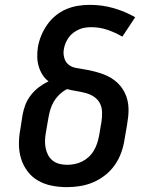

<svg xmlns="http://www.w3.org/2000/svg" viewBox="-20 -763 640 791"><path d="M256 8Q224 8 193.5 2Q163 -4 137.5 -18.5Q112 -33 94 -56.5Q76 -80 67 -109Q58 -138 58 -169.5Q58 -201 64 -232L73 -290Q77 -312 85 -332.5Q93 -353 107.5 -371.5Q122 -390 140.5 -404Q159 -418 180 -428Q165 -439 155 -455Q145 -471 139.5 -489.5Q134 -508 133.5 -528Q133 -548 136 -568Q140 -592 149.5 -615.5Q159 -639 174 -660.5Q189 -682 209 -698.5Q229 -715 252.5 -725Q276 -735 300.5 -739Q325 -743 350 -743Q401 -743 448 -729.5Q495 -716 537 -692L484 -612Q455 -629 423 -640Q391 -651 356 -651Q343 -651 330 -649Q317 -647 305 -641.5Q293 -636 282 -628Q271 -620 263 -608.5Q255 -597 250 -585Q245 -573 243 -560Q240 -543 244.5 -525.5Q249 -508 261.5 -497.5Q274 -487 291.5 -483.5Q309 -480 325.5 -477.5Q342 -475 359 -471Q376 -467 392 -462Q408 -457 423.5 -449.5Q439 -442 452 -432Q465 -422 475.5 -409.5Q486 -397 493.5 -382Q501 -367 505 -350.5Q509 -334 509.5 -316.5Q510 -299 508 -281.5Q506 -264 503 -246L493 -188Q489 -161 479.5 -134.5Q470 -108 453.5 -84Q437 -60 413.5 -41.5Q390 -23 364 -12Q338 -1 310.5 3.5Q283 8 256 8ZM256 -84Q271 -84 287 -87Q303 -90 318 -97.5Q333 -105 345.5 -116.5Q358 -128 366.5 -142.5Q375 -157 380 -172Q385 -187 388 -203L398 -261Q401 -281 400.5 -301Q400 -321 391.5 -337.5Q383 -354 367 -364.5Q351 -375 332 -380Q313 -385 294 -388Q275 -391 256 -396Q239 -387 225 -373.5Q211 -360 201.5 -344Q192 -328 187 -310.5Q182 -293 179 -275L169 -217Q166 -201 165.5 -184.5Q165 -168 168 -153Q171 -138 178 -124.5Q185 -111 197 -101.5Q209 -92 224.5 -88Q240 -84 256 -84Z"/></svg>

Font: Iosevka Etoile SmBdObl
Style: Regular
Weight: 600
Italic angle: -9°
Designer: Belleve Invis
Foundry: Belleve Invis
Version: Version 15.5.2; ttfautohint (v1.8.4)